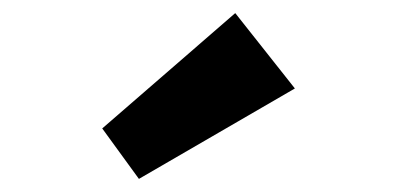

<svg xmlns="http://www.w3.org/2000/svg" viewBox="-20 -860 606 293"><path d="M136 -664 192 -587 430 -725 339 -840Z"/></svg>

Font: Hussar Techniczny
Style: Bold 
Weight: 700
Foundry: Cannot Into Space Fonts
Version: Version 0.77